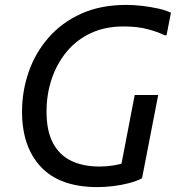

<svg xmlns="http://www.w3.org/2000/svg" viewBox="-20 -752 724 784"><path d="M70 -296Q70 -380 97 -458Q124 -536 178 -598Q232 -660 311.5 -696Q391 -732 496 -732Q526 -732 560.5 -728Q595 -724 626.5 -717Q658 -710 678 -700L660 -608H652Q624 -622 582.5 -633Q541 -644 484 -644Q409 -644 350.5 -616.5Q292 -589 252 -540.5Q212 -492 191 -429.5Q170 -367 170 -296Q170 -218 196 -168.5Q222 -119 270.5 -95.5Q319 -72 386 -72Q415 -72 443 -76.5Q471 -81 495 -90L470 -52L530 -364H626L560 -24Q537 -12 506 -4Q475 4 441.5 8Q408 12 378 12Q225 12 147.5 -70Q70 -152 70 -296Z"/></svg>

Font: Kufam
Style: Italic
Weight: 400
Italic angle: -11°
Designer: Artur Schmal
Foundry: Original Type
Version: Version 1.301; ttfautohint (v1.8.3)